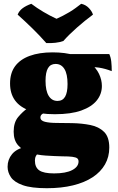

<svg xmlns="http://www.w3.org/2000/svg" viewBox="-20 -743 624 1012"><path d="M227 249Q145 249 100 233Q55 217 37.5 191Q20 165 20 136Q20 98 43.5 69.5Q67 41 115 31L196 49Q175 69 169.5 79Q164 89 164 103Q164 139 187 155Q210 171 265 171Q327 171 360.5 153.5Q394 136 394 108Q394 97 387 91.5Q380 86 361.5 83.5Q343 81 308 81Q266 80 221 77Q176 74 138 62Q100 50 76 23.5Q52 -3 52 -49Q52 -98 76 -126.5Q100 -155 126 -173L222 -152Q211 -148 202 -141.5Q193 -135 193 -124Q193 -107 217 -101Q241 -95 279.5 -95Q318 -95 361 -94Q412 -93 456.5 -84Q501 -75 528.5 -48Q556 -21 556 35Q556 84 533.5 123.5Q511 163 468.5 191Q426 219 365 234Q304 249 227 249ZM269 -141Q190 -141 137.5 -159.5Q85 -178 59 -214Q33 -250 33 -303Q33 -358 59.5 -394Q86 -430 136.5 -448.5Q187 -467 257 -467Q325 -467 374 -451.5Q423 -436 455 -410.5Q487 -385 502 -353.5Q517 -322 517 -290Q517 -247 490 -213.5Q463 -180 408.5 -160.5Q354 -141 269 -141ZM283 -211Q310 -211 323 -233Q336 -255 336 -300Q336 -353 319.5 -379.5Q303 -406 273 -406Q246 -406 233 -384Q220 -362 220 -317Q220 -265 236.5 -238Q253 -211 283 -211ZM569 -368Q551 -375 534.5 -379.5Q518 -384 502 -386.5Q486 -389 468 -389L349 -458H556Q564 -441 566.5 -418Q569 -395 569 -368ZM224 -516Q189 -556 150 -594Q111 -632 73 -666Q81 -686 99 -699.5Q117 -713 145 -723Q174 -701 208.5 -680.5Q243 -660 278 -644Q294 -651 311.5 -660Q329 -669 346.5 -679.5Q364 -690 379.5 -701.5Q395 -713 408 -723Q432 -718 448.5 -700.5Q465 -683 470 -666Q428 -635 386 -598Q344 -561 314 -527Q295 -520 271.5 -517.5Q248 -515 224 -516Z"/></svg>

Font: Vollkorn Black
Style: Regular
Weight: 900
Designer: Friedrich Althausen
Foundry: Friedrich Althausen
Version: Version 5.000